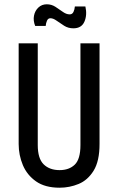

<svg xmlns="http://www.w3.org/2000/svg" viewBox="-20 -862 551 895"><path d="M258 13Q190 13 148 -16.5Q106 -46 86.5 -92.5Q67 -139 67 -191V-660H156V-186Q156 -123 183.5 -96Q211 -69 258 -69Q302 -69 328.5 -94.5Q355 -120 355 -186V-660H444V-191Q444 -111 416.5 -66.5Q389 -22 346.5 -4.5Q304 13 258 13ZM322 -730Q298 -730 279 -742Q260 -754 244 -765.5Q228 -777 215 -777Q204 -777 199 -765.5Q194 -754 193 -741H144Q134 -766 138.5 -789Q143 -812 159 -827Q175 -842 198 -842Q220 -842 238 -830.5Q256 -819 272.5 -807Q289 -795 305 -795Q317 -795 322.5 -806.5Q328 -818 329 -832H378Q387 -792 373.5 -761Q360 -730 322 -730Z"/></svg>

Font: Bricolage Grotesque 10pt Condensed
Style: Regular
Weight: 400
Width: 3
Designer: Mathieu Triay
Foundry: Atelier Triay
Version: Version 1.000; ttfautohint (v1.8.4.7-5d5b);gftools[0.9.29]